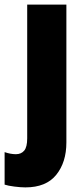

<svg xmlns="http://www.w3.org/2000/svg" viewBox="-62 -573 365 833"><path d="M48 240Q28 240 0.5 236.5Q-27 233 -42 228V87Q-16 96 7 96Q30 96 43 80.5Q56 65 56 27V-553H226V45Q226 131 182 185.5Q138 240 48 240Z"/></svg>

Font: Noto Sans Gurmukhi UI Condensed Black
Style: Regular
Weight: 900
Width: 3
Designer: Jelle Bosma - Monotype Design Team
Foundry: Monotype Imaging Inc.
Version: Version 2.004; ttfautohint (v1.8.4.7-5d5b)